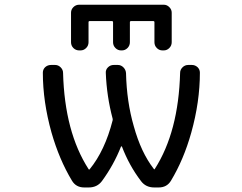

<svg xmlns="http://www.w3.org/2000/svg" viewBox="-20 -826 1040 825"><path d="M365.2 -735.4Q360.4 -735.4 360.4 -730.5V-644.5Q360.4 -629.9 350.1 -619.6Q339.8 -609.4 326.2 -609.4H320.3Q305.7 -609.4 295.4 -619.6Q285.2 -629.9 285.2 -644.5V-771.5Q285.2 -785.2 295.4 -795.4Q305.7 -805.7 320.3 -805.7H683.6Q697.3 -805.7 707.5 -795.4Q717.8 -785.2 717.8 -771.5V-644.5Q717.8 -629.9 707.5 -619.6Q697.3 -609.4 683.6 -609.4H677.7Q664.1 -609.4 653.8 -619.6Q643.6 -629.9 643.6 -644.5V-730.5Q643.6 -735.4 638.7 -735.4H543Q538.1 -735.4 538.1 -730.5V-644.5Q538.1 -629.9 527.8 -619.6Q517.6 -609.4 503.9 -609.4H500Q486.3 -609.4 476.1 -619.6Q465.8 -629.9 465.8 -644.5V-730.5Q465.8 -735.4 460.9 -735.4ZM360.4 -99.6Q362.3 -95.7 365.2 -98.6Q430.7 -178.7 463.9 -308.6Q464.8 -312.5 463.9 -316.4Q438.5 -412.1 434.6 -512.7Q433.6 -526.4 443.8 -536.6Q454.1 -546.9 468.8 -546.9H486.3Q500 -546.9 510.3 -536.6Q520.5 -526.4 521.5 -511.7Q524.4 -388.7 554.7 -284.2Q585.9 -170.9 640.6 -100.6Q641.6 -98.6 643.6 -98.6Q645.5 -98.6 645.5 -100.6Q747.1 -259.8 753.9 -512.7Q753.9 -526.4 764.2 -536.6Q774.4 -546.9 789.1 -546.9H804.7Q818.4 -546.9 829.1 -537.1Q838.9 -527.3 838.9 -513.7Q838.9 -388.7 801.8 -255.9Q769.5 -140.6 714.8 -49.8Q697.3 -20.5 662.1 -20.5H642.6Q606.4 -20.5 585.9 -47.9Q535.2 -114.3 503.9 -196.3Q502.9 -197.3 502 -197.3Q501 -197.3 500 -196.3Q468.8 -117.2 418 -47.9Q397.5 -20.5 361.3 -20.5H341.8Q306.6 -20.5 289.1 -49.8Q234.4 -140.6 201.2 -256.8Q164.1 -389.6 164.1 -513.7Q164.1 -527.3 173.8 -537.1Q184.6 -546.9 199.2 -546.9H216.8Q230.5 -546.9 240.7 -536.6Q251 -526.4 251 -512.7Q257.8 -258.8 360.4 -99.6Z"/></svg>

Font: Rounded-L Mgen+ 2m regular
Style: Regular
Weight: 400
Designer: [Source Han Sans]
Ryoko NISHIZUKA  (kana & ideographs); Paul D. Hunt (Latin, Greek & Cyrillic); Wenlong ZHANG  (bopomofo
Version: Version 1.059.20150602